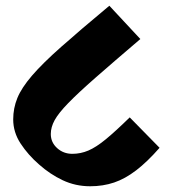

<svg xmlns="http://www.w3.org/2000/svg" viewBox="-20 -662 590 669"><path d="M294 -13Q243 -13 198.5 -34Q154 -55 116 -89Q78 -122 52 -161.5Q26 -201 26 -246Q26 -285 40.5 -320.5Q55 -356 91.5 -398.5Q128 -441 193.5 -499Q259 -557 361 -642L469 -526Q374 -445 313 -391.5Q252 -338 218 -303Q184 -268 170.5 -243.5Q157 -219 157 -195Q157 -166 179 -146Q201 -126 232 -126Q261 -126 288 -137.5Q315 -149 349 -177Q383 -205 432 -253L536 -147Q493 -98 454.5 -68.5Q416 -39 377.5 -26Q339 -13 294 -13Z"/></svg>

Font: Noto Serif Devanagari Black
Style: Regular
Weight: 900
Designer: Universal Thirst, Indian Type Foundry and the Monotype Design Team
Foundry: Monotype Imaging Inc.
Version: Version 2.004; ttfautohint (v1.8.4.7-5d5b)